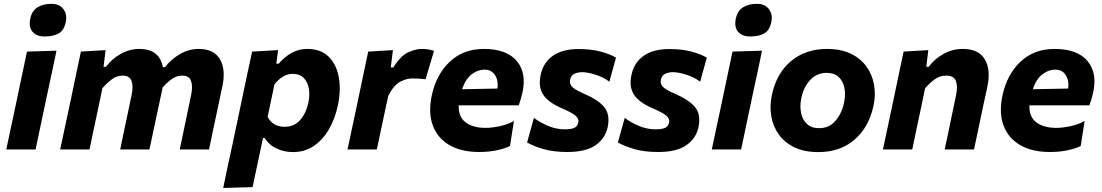

<svg xmlns="http://www.w3.org/2000/svg" viewBox="-20 -762 5618 979"><path d="M12 0Q23.5 -53.5 34 -103.8Q44.5 -154 58 -216L68.5 -266Q84 -341 95.2 -393.2Q106.5 -445.5 117.5 -499L268 -503.5Q256.5 -448.5 245.2 -395.2Q234 -342 217.5 -266L207 -216Q194 -154 183.2 -103.5Q172.5 -53 161.5 0ZM208 -576Q166.5 -576 146 -599.8Q125.5 -623.5 134.5 -667.5Q143 -707.5 171.8 -725Q200.5 -742.5 242 -742.5Q283.5 -742.5 303.5 -715.2Q323.5 -688 315.5 -650Q306.5 -606 278.2 -591Q250 -576 208 -576Z M287 0Q298.5 -54 309 -104Q319.5 -154 333 -216L343.5 -266Q354.5 -319.5 367 -378Q379.5 -436.5 392.5 -499L518.5 -506.5L508 -421.5H520.5Q548.5 -460 593.8 -486.2Q639 -512.5 690.5 -512.5Q793 -512.5 810.5 -419.5H821.5Q851 -459 896.8 -485.8Q942.5 -512.5 994 -512.5Q1070.5 -512.5 1101.5 -460Q1132.5 -407.5 1113.5 -320Q1109 -298.5 1103.2 -271.8Q1097.5 -245 1091.5 -216Q1078 -153.5 1067.5 -103.5Q1057 -53.5 1046 0H896.5Q908 -53.5 918 -102.5Q928 -151.5 940 -208L954.5 -277Q964 -322 954.2 -349.2Q944.5 -376.5 909.5 -376.5Q880.5 -376.5 856.5 -359.2Q832.5 -342 809.5 -316.5Q805 -295.5 799.5 -269.8Q794 -244 788 -216Q774.5 -154 764 -103.8Q753.5 -53.5 742 0H593Q604 -53.5 614.2 -102.8Q624.5 -152 636.5 -208L651 -277Q660.5 -322 650.8 -349.2Q641 -376.5 606 -376.5Q575.5 -376.5 550.8 -358Q526 -339.5 502 -312L480.5 -208.5Q468.5 -152 458 -102.8Q447.5 -53.5 436.5 0Z M1118 196.5Q1129 143 1140.2 90.5Q1151.5 38 1165 -24L1216 -266Q1227 -319.5 1239.5 -378Q1252 -436.5 1265.5 -499L1398 -506.5L1389 -437.5H1401.5Q1430 -472 1467 -492.2Q1504 -512.5 1546.5 -512.5Q1616 -512.5 1656 -472.8Q1696 -433 1707.5 -368Q1719 -303 1703.5 -227.5Q1688.5 -156.5 1657 -102.2Q1625.5 -48 1579.2 -17.2Q1533 13.5 1474 13.5Q1429 13.5 1389.8 -5Q1350.5 -23.5 1330 -58.5H1321L1312 -16Q1300 40 1289.8 89.2Q1279.5 138.5 1268 192ZM1431 -115.5Q1481 -115.5 1511.2 -150.8Q1541.5 -186 1552.5 -239Q1560.5 -277 1554.8 -310.5Q1549 -344 1528.5 -364.8Q1508 -385.5 1472.5 -385.5Q1446 -385.5 1422.8 -371.2Q1399.5 -357 1379.5 -332L1344.5 -166Q1371.5 -115.5 1431 -115.5Z M1752 0Q1763.5 -53.5 1774 -103.2Q1784.5 -153 1798 -216L1808.5 -266Q1819.5 -319.5 1832 -378Q1844.5 -436.5 1857.5 -499L1983.5 -506.5L1972.5 -418H1985Q2023 -477.5 2060.8 -495Q2098.5 -512.5 2132 -512.5Q2148 -512.5 2164.5 -509.8Q2181 -507 2193 -502.5L2150 -358Q2130.5 -360.5 2114.5 -361.2Q2098.5 -362 2080 -362Q2054 -362 2021.5 -345.8Q1989 -329.5 1960 -274L1945.5 -208Q1933.5 -152 1923.2 -103Q1913 -54 1901.5 0Z M2423 13Q2333 13 2272.5 -21.8Q2212 -56.5 2187.5 -120.5Q2163 -184.5 2181 -272.5Q2203.5 -381 2272.8 -446.8Q2342 -512.5 2447 -512.5Q2564.5 -512.5 2616 -449.8Q2667.5 -387 2642.5 -284Q2634.5 -251 2625 -225H2319Q2316.5 -167 2353.8 -138.5Q2391 -110 2455.5 -110Q2487.5 -110 2527.8 -118.5Q2568 -127 2600.5 -145L2580.5 -18Q2560.5 -6.5 2518.2 3.2Q2476 13 2423 13ZM2450 -407Q2416 -407 2385 -383Q2354 -359 2336 -307L2516.5 -310.5Q2522 -350 2504.5 -378.5Q2487 -407 2450 -407Z M2873.5 13Q2802 13 2751.5 -1.8Q2701 -16.5 2667.5 -35.5L2702.5 -161Q2732.5 -138 2774.2 -120.2Q2816 -102.5 2861.5 -102.5Q2887.5 -102.5 2905.2 -108.8Q2923 -115 2928 -135Q2934 -155.5 2915 -171.8Q2896 -188 2842.5 -211Q2775 -240 2749.2 -280Q2723.5 -320 2737 -380.5Q2750.5 -444 2799.8 -478Q2849 -512 2930 -512Q2994 -512 3043.2 -498.8Q3092.5 -485.5 3121 -468L3087 -345.5Q3057 -368.5 3016.2 -381.2Q2975.5 -394 2948.5 -394Q2928 -394 2910 -386.5Q2892 -379 2887 -356Q2882.5 -337.5 2894.8 -322Q2907 -306.5 2954 -286Q3029 -254 3060.5 -216.5Q3092 -179 3078.5 -113.5Q3066.5 -56.5 3017 -21.8Q2967.5 13 2873.5 13Z M3336.5 13Q3265 13 3214.5 -1.8Q3164 -16.5 3130.5 -35.5L3165.5 -161Q3195.5 -138 3237.2 -120.2Q3279 -102.5 3324.5 -102.5Q3350.5 -102.5 3368.2 -108.8Q3386 -115 3391 -135Q3397 -155.5 3378 -171.8Q3359 -188 3305.5 -211Q3238 -240 3212.2 -280Q3186.5 -320 3200 -380.5Q3213.5 -444 3262.8 -478Q3312 -512 3393 -512Q3457 -512 3506.2 -498.8Q3555.5 -485.5 3584 -468L3550 -345.5Q3520 -368.5 3479.2 -381.2Q3438.5 -394 3411.5 -394Q3391 -394 3373 -386.5Q3355 -379 3350 -356Q3345.5 -337.5 3357.8 -322Q3370 -306.5 3417 -286Q3492 -254 3523.5 -216.5Q3555 -179 3541.5 -113.5Q3529.5 -56.5 3480 -21.8Q3430.5 13 3336.5 13Z M3609.5 0Q3621 -53.5 3631.5 -103.8Q3642 -154 3655.5 -216L3666 -266Q3681.5 -341 3692.8 -393.2Q3704 -445.5 3715 -499L3865.5 -503.5Q3854 -448.5 3842.8 -395.2Q3831.5 -342 3815 -266L3804.5 -216Q3791.5 -154 3780.8 -103.5Q3770 -53 3759 0ZM3805.5 -576Q3764 -576 3743.5 -599.8Q3723 -623.5 3732 -667.5Q3740.5 -707.5 3769.2 -725Q3798 -742.5 3839.5 -742.5Q3881 -742.5 3901 -715.2Q3921 -688 3913 -650Q3904 -606 3875.8 -591Q3847.5 -576 3805.5 -576Z M4152.5 13.5Q4081 13.5 4030.8 -10.8Q3980.5 -35 3951 -76.2Q3921.5 -117.5 3912.8 -169.2Q3904 -221 3915.5 -276.5Q3939 -388.5 4013.5 -450.5Q4088 -512.5 4197.5 -512.5Q4267 -512.5 4317 -488.8Q4367 -465 4397 -424Q4427 -383 4436.5 -331.2Q4446 -279.5 4434 -223Q4411 -114.5 4338 -50.5Q4265 13.5 4152.5 13.5ZM4157 -108.5Q4208 -108.5 4240.2 -146.2Q4272.5 -184 4283.5 -237.5Q4292.5 -278 4285.8 -313Q4279 -348 4256.5 -369.2Q4234 -390.5 4196 -390.5Q4145 -390.5 4111.2 -354.2Q4077.5 -318 4066 -262Q4057.5 -221.5 4064.5 -186.5Q4071.5 -151.5 4094.5 -130Q4117.5 -108.5 4157 -108.5Z M4482 0Q4493.5 -53.5 4504.2 -104Q4515 -154.5 4528 -216L4538.5 -266Q4549.5 -319.5 4562 -378Q4574.5 -436.5 4587.5 -499L4713.5 -506.5L4703 -421.5H4715.5Q4743.5 -460 4789.5 -486.2Q4835.5 -512.5 4889 -512.5Q4969.5 -512.5 5001.2 -460Q5033 -407.5 5014.5 -320Q5010 -298.5 5004.2 -271.8Q4998.5 -245 4992 -216Q4979 -154 4968.5 -103.8Q4958 -53.5 4946.5 0H4797Q4808.5 -53.5 4818.8 -102.8Q4829 -152 4840.5 -208L4855 -277Q4864.5 -322 4854 -349.2Q4843.5 -376.5 4804.5 -376.5Q4772.5 -376.5 4746.8 -358Q4721 -339.5 4697 -312L4675.5 -208.5Q4663.5 -152 4653 -102.8Q4642.5 -53.5 4631.5 0Z M5333 13Q5243 13 5182.5 -21.8Q5122 -56.5 5097.5 -120.5Q5073 -184.5 5091 -272.5Q5113.5 -381 5182.8 -446.8Q5252 -512.5 5357 -512.5Q5474.5 -512.5 5526 -449.8Q5577.5 -387 5552.5 -284Q5544.5 -251 5535 -225H5229Q5226.5 -167 5263.8 -138.5Q5301 -110 5365.5 -110Q5397.5 -110 5437.8 -118.5Q5478 -127 5510.5 -145L5490.5 -18Q5470.5 -6.5 5428.2 3.2Q5386 13 5333 13ZM5360 -407Q5326 -407 5295 -383Q5264 -359 5246 -307L5426.5 -310.5Q5432 -350 5414.5 -378.5Q5397 -407 5360 -407Z"/></svg>

Font: Commissioner
Style: Bold Italic
Weight: 700
Italic angle: -12°
Designer: Kostas Bartsokas
Foundry: Kostas Bartsokas
Version: Version 1.000; ttfautohint (v1.8.3)